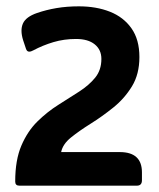

<svg xmlns="http://www.w3.org/2000/svg" viewBox="-20 -586 503 606"><path d="M173 -106H358Q428 -106 428 -42V-17Q428 0 412 0H41Q28 0 28 -13Q28 -81 47.5 -126.5Q67 -172 98 -202.5Q129 -233 164 -255Q199 -277 230 -297Q261 -317 280.5 -341Q300 -365 300 -400Q300 -429 279 -446Q258 -463 220 -463Q182 -463 148.5 -453Q115 -443 85 -427Q78 -423 72 -423Q65 -423 62 -432L53 -459Q43 -491 52.5 -512Q62 -533 97 -545Q126 -555 158.5 -560.5Q191 -566 229 -566Q284 -566 327 -549Q370 -532 395 -496.5Q420 -461 420 -406Q420 -352 396.5 -313.5Q373 -275 337.5 -246.5Q302 -218 266 -195.5Q230 -173 204 -152Q178 -131 173 -106Z"/></svg>

Font: Zain ExtraBold
Style: Regular
Weight: 800
Designer: Zain,Boutros
Foundry: Mobile Telecommunications Company (Zain), 2024
Version: Version 1.50; ttfautohint (v1.8.4)